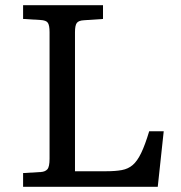

<svg xmlns="http://www.w3.org/2000/svg" viewBox="-20 -720 696 740"><path d="M69 0V-53L137 -57Q154 -58 162.5 -67.5Q171 -77 171 -108V-596Q171 -622 164.5 -632Q158 -642 135 -643L69 -647V-700H377V-647L304 -642Q283 -641 276 -631.5Q269 -622 269 -596V-60H389Q425 -60 449.5 -64.5Q474 -69 491.5 -84Q509 -99 524 -130Q539 -161 555 -214H611L588 0Z"/></svg>

Font: Literata Variable Black
Style: Regular
Weight: 900
Designer: Latin by Veronika Burian and Jose Scaglione. Greek by Irene Vlachou. Cyrillic by Vera Evstafieva.
Foundry: TypeTogether
Version: Version 3.021